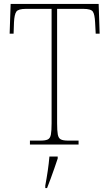

<svg xmlns="http://www.w3.org/2000/svg" viewBox="-20 -734 556 975"><path d="M132 0V-20H186Q211 -20 223 -26Q235 -32 238.5 -51Q242 -70 242 -108V-689H112Q73 -689 63 -675Q53 -661 51 -620L49 -563H29L34 -714H481L486 -563H466L463 -620Q461 -661 451.5 -675Q442 -689 403 -689H270V-108Q270 -70 273.5 -51Q277 -32 289 -26Q301 -20 326 -20H379V0ZM210 208Q217 171 222.5 133.5Q228 96 231 61H273V71Q266 92 256.5 119.5Q247 147 237 174Q227 201 219 221H210Z"/></svg>

Font: Noto Serif Georgian SemiCondensed Thin
Style: Regular
Weight: 100
Width: 4
Designer: Monotype Design Team, Akaki Razmadze
Foundry: Google LLC
Version: Version 2.003; ttfautohint (v1.8.4.7-5d5b)